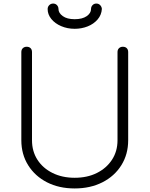

<svg xmlns="http://www.w3.org/2000/svg" viewBox="-20 -1044 841 1080"><path d="M400 16Q312 16 244.5 -18.5Q177 -53 138.5 -114.5Q100 -176 100 -255V-751Q100 -765 108.5 -773Q117 -781 130 -781Q144 -781 152 -773Q160 -765 160 -751V-255Q160 -193 190.5 -145.5Q221 -98 275.5 -71Q330 -44 400 -44Q471 -44 525 -71Q579 -98 610 -145.5Q641 -193 641 -255V-751Q641 -765 649.5 -773Q658 -781 671 -781Q685 -781 693 -773Q701 -765 701 -751V-255Q701 -176 662.5 -114.5Q624 -53 556 -18.5Q488 16 400 16ZM400 -882Q359 -882 324 -897Q289 -912 268.5 -937.5Q248 -963 248 -993Q248 -1006 257 -1015Q266 -1024 279 -1024Q292 -1024 300.5 -1015Q309 -1006 309 -993Q309 -971 333 -953.5Q357 -936 400 -936Q443 -936 467.5 -953Q492 -970 492 -993Q492 -1006 500.5 -1015Q509 -1024 522 -1024Q535 -1024 543.5 -1015Q552 -1006 553 -994Q551 -960 529 -934.5Q507 -909 473 -895.5Q439 -882 400 -882Z"/></svg>

Font: ComfortaaLight
Style: Regular
Weight: 300
Designer: Johan Aakerlund
Foundry: Johan Aakerlund
Version: Version 3.104; ttfautohint (v1.8.1.43-b0c9)